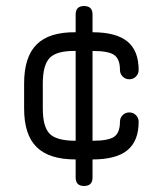

<svg xmlns="http://www.w3.org/2000/svg" viewBox="-20 -589 520 637"><path d="M231 -60Q143 -60 101.5 -101Q60 -142 60 -229V-312Q60 -400 101.5 -441.5Q143 -483 231 -482V-541Q231 -569 259 -569Q287 -569 287 -541V-482Q365 -482 402.5 -451.5Q440 -421 440 -357Q440 -344 431 -335Q422 -326 409 -326Q396 -326 387 -335Q378 -344 378 -357Q378 -393 359 -406.5Q340 -420 287 -420V-122Q340 -122 359 -135.5Q378 -149 378 -185Q378 -198 387 -207Q396 -216 409 -216Q422 -216 431 -207Q440 -198 440 -185Q440 -121 402.5 -90.5Q365 -60 287 -60V0Q287 28 259 28Q231 28 231 0ZM122 -229Q122 -168 145 -145Q168 -122 231 -122V-420Q169 -421 145.5 -397.5Q122 -374 122 -312Z"/></svg>

Font: Jura Medium
Style: Regular
Weight: 500
Designer: Daniel Johnson, Alexei Vanyashin
Foundry: Daniel Johnson
Version: Version 5.103